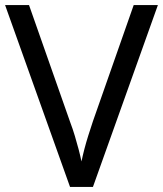

<svg xmlns="http://www.w3.org/2000/svg" viewBox="-20 -734 640 754"><path d="M600 -714 345 0H255L0 -714H94L255 -256Q266 -227 274 -200Q282 -173 288.5 -148.5Q295 -124 300 -100Q305 -124 311.5 -149Q318 -174 326.5 -201Q335 -228 345 -258L505 -714Z"/></svg>

Font: Noto Sans Thai
Style: Regular
Weight: 400
Designer: Monotype Design Team
Foundry: Monotype Imaging Inc.
Version: Version 2.001